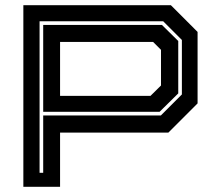

<svg xmlns="http://www.w3.org/2000/svg" viewBox="-20 -720 837 740"><path d="M70 0V-700H638.5L741.5 -597V-321.5L629 -209H211.5V0ZM132.5 -54H146.5V-275H600L681 -356V-566L609 -638H132.5ZM146.5 -289V-624H604L667 -562V-360L595 -289ZM211.5 -350.5H560L600.5 -390.5V-528L570 -558.5H211.5Z"/></svg>

Font: Tourney Expanded Regular
Style: Bold
Weight: 700
Width: 7
Designer: Tyler Finck
Foundry: Etcetera Type Co
Version: Version 1.010; ttfautohint (v1.8.3)